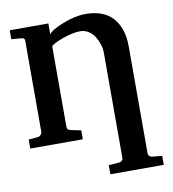

<svg xmlns="http://www.w3.org/2000/svg" viewBox="-96 -771 969 1073"><g transform="rotate(-10 388.5 -234.0)"><path d="M668 -466.8V141.1Q668 150.4 674.8 156.2Q681.6 162.1 690.9 163.1L746.1 168V219.2H442.9V168L502.9 163.1Q511.7 162.1 518.3 156.2Q524.9 150.4 524.9 141.1V-461.9Q524.9 -480 517.8 -502.4Q510.7 -524.9 498 -546.6Q485.4 -568.4 463.6 -582.8Q441.9 -597.2 416 -597.2Q373.5 -597.2 316.2 -576.7Q258.8 -556.2 247.1 -541V-83Q247.1 -65.9 270 -62L325.2 -50.8V0H26.9V-50.8L82 -56.2Q90.3 -57.1 97.2 -65.2Q104 -73.2 104 -83V-602.1Q104 -606.4 98.9 -610.8Q93.8 -615.2 88.9 -615.2L28.8 -620.1V-670.9H248V-608.9Q260.7 -630.9 331.1 -658.9Q401.4 -687 460 -687Q564.9 -687 616.5 -627.9Q668 -568.8 668 -466.8Z"/></g></svg>

Font: Veleka
Style: Bold
Weight: 700
Designer: Stefan Peev, Context Ltd, 2016; SIL International, 1997-2014.
Foundry: Stefan Peev, Context Ltd, 2016
Version: Version 1.000